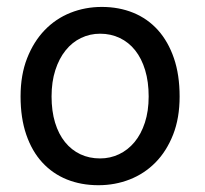

<svg xmlns="http://www.w3.org/2000/svg" viewBox="-20 -528 597 560"><path d="M130.4 -246.6Q130.4 -204.1 140.6 -170.4Q150.9 -136.7 169.7 -113.5Q188.5 -90.3 214.4 -78.1Q240.2 -65.9 272 -65.9Q301.3 -65.9 327.1 -78.1Q353 -90.3 372.3 -113.5Q391.6 -136.7 402.6 -170.4Q413.6 -204.1 413.6 -246.6Q413.6 -289.6 403.3 -323.5Q393.1 -357.4 374.3 -381.1Q355.5 -404.8 329.3 -417.2Q303.2 -429.7 272 -429.7Q242.2 -429.7 216.3 -417.2Q190.4 -404.8 171.4 -381.1Q152.3 -357.4 141.4 -323.5Q130.4 -289.6 130.4 -246.6ZM40 -246.6Q40 -309.6 59.1 -358.2Q78.1 -406.7 110.4 -440.2Q142.6 -473.6 185.5 -490.7Q228.5 -507.8 276.9 -507.8Q327.1 -507.8 368.9 -490.7Q410.6 -473.6 440.7 -440.2Q470.7 -406.7 487.3 -358.2Q503.9 -309.6 503.9 -246.6Q503.9 -183.6 484.9 -135.3Q465.8 -86.9 433.6 -54.2Q401.4 -21.5 358.4 -4.6Q315.4 12.2 267.1 12.2Q216.8 12.2 175 -4.6Q133.3 -21.5 103.3 -54.2Q73.2 -86.9 56.6 -135.3Q40 -183.6 40 -246.6Z"/></svg>

Font: Andika Cyr
Style: Regular
Weight: 400
Designer: Victor Gaultney, Annie Olsen, Julie Remington, Don Collingsworth, Eric Hays, Becca Hirsbrunner
Foundry: SIL International
Version: Version 5.000